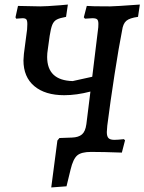

<svg xmlns="http://www.w3.org/2000/svg" viewBox="-20 -667 634 843"><path d="M594 -647 586 -593Q549 -588 534.5 -575.5Q520 -563 516 -533Q502 -463 483 -340.5Q464 -218 451 -115Q449 -93 449 -87Q449 -68 456.5 -60.5Q464 -53 482 -53Q497 -53 524 -56L529 -51L515 3Q433 0 380 0Q337 0 319 15.5Q301 31 290 77L272 151L205 156L232 -50L241 -61L296 -63Q325 -64 340 -77Q355 -90 359 -121V-120L377 -265Q316 -249 262 -249Q178 -249 130.5 -289Q83 -329 83 -402Q83 -411 85 -431L99 -538Q100 -547 100 -561Q100 -577 95.5 -582Q91 -587 79 -587L51 -585L48 -591L59 -641L157 -639Q182 -639 245 -644L278 -647L270 -593Q242 -588 229 -581Q216 -574 209.5 -558Q203 -542 198 -509L190 -451Q187 -433 187 -417Q187 -314 299 -311L385 -330L410 -535Q412 -546 412 -562Q412 -577 406.5 -582Q401 -587 386 -587L353 -585L348 -591L361 -641Q377 -639 464 -639Q483 -639 594 -647Z"/></svg>

Font: Alegreya Medium
Style: Italic
Weight: 500
Italic angle: -7°
Designer: Juan Pablo del Peral
Foundry: Huerta Tipografica
Version: Version 2.008; ttfautohint (v1.8)